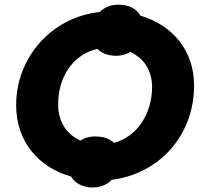

<svg xmlns="http://www.w3.org/2000/svg" viewBox="-20 -766 878 832"><path d="M50 -311C50 -153 146 -41 288 -1C303 25 331 42 369 46C408 49 441 37 465 13C666 -12 821 -175 821 -396C821 -548 727 -657 589 -698C574 -724 546 -742 508 -745C468 -749 435 -737 412 -714C200 -691 50 -514 50 -311ZM232 -313C232 -433 296 -530 402 -554C418 -538 440 -528 469 -525C497 -522 523 -528 544 -541C604 -514 639 -460 639 -389C639 -278 578 -175 474 -147C458 -162 436 -172 408 -174C377 -177 350 -171 329 -157C269 -183 232 -238 232 -313Z"/></svg>

Font: Fixel Display ExtraBold
Style: Italic
Weight: 800
Italic angle: -10°
Designer: AlfaBravo + MacPaw
Foundry: Kyrylo Tkachov, Marchela Mozhyna, Serhii Makarenko, Maria Weinstein, Zakhar Kryvoshyya
Version: Version 1.210;Glyphs 3.2 (3217)